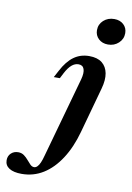

<svg xmlns="http://www.w3.org/2000/svg" viewBox="-231 -684 642 933"><g transform="rotate(10 90.0 -217.5)"><path d="M-57.3 192.7Q-96.8 192.7 -118.5 179Q-140.3 165.3 -140.3 139.5Q-140.3 118.5 -126.2 105.2Q-112.1 91.9 -91.1 91.9Q-74.2 91.9 -62.1 100.8Q-50 109.7 -40.7 121Q-31.5 132.3 -22.6 141.1Q-13.7 150 -3.2 150Q4.8 150 12.1 143.1Q19.4 136.3 25.8 121.8Q32.3 107.3 37.9 85.5L148.4 -310.5Q157.3 -343.5 150.8 -361.7Q144.4 -379.8 123.4 -379.8Q105.6 -379.8 89.9 -366.5Q74.2 -353.2 59.7 -325.8L45.2 -297.6H15.3L33.9 -332.3Q59.7 -381.5 92.3 -404.8Q125 -428.2 167.7 -428.2Q208.1 -428.2 231 -410.1Q254 -391.9 260.1 -359.7Q266.1 -327.4 254 -283.9L191.9 -58.9Q170.2 20.2 133.5 76.6Q96.8 133.1 48.8 162.9Q0.8 192.7 -57.3 192.7ZM246.8 -499.2Q218.5 -499.2 200.4 -516.1Q182.3 -533.1 182.3 -558.9Q182.3 -587.9 203.6 -607.3Q225 -626.6 256.5 -626.6Q284.7 -626.6 302.4 -610.1Q320.2 -593.5 320.2 -567.7Q320.2 -538.7 298.8 -519Q277.4 -499.2 246.8 -499.2Z"/></g></svg>

Font: Playfair 5pt SemiExpanded Light
Style: Bold Italic
Weight: 700
Italic angle: -15.6°
Version: Version 2.001;gftools[0.9.30]